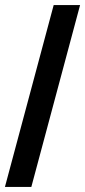

<svg xmlns="http://www.w3.org/2000/svg" viewBox="-26 -740 337 760"><path d="M-6.5 0H98L291 -720H186.5Z"/></svg>

Font: Manrope
Style: SemiBoldItalic
Weight: 600
Italic angle: -15°
Designer: Mikhail Sharanda
Foundry: Mikhail Sharanda
Version: Version 4.502;hotconv 1.0.109;makeotfexe 2.5.65596